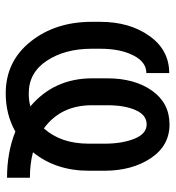

<svg xmlns="http://www.w3.org/2000/svg" viewBox="8 -586 589 644"><g transform="rotate(90 302.0 -264.5)"><path d="M576.7 5.9Q491.2 5.9 421.9 -22Q364.3 10.3 293.9 10.3Q186.5 10.3 120.1 -73Q53.7 -156.2 53.7 -278.3V-306.2Q53.7 -405.3 101.1 -471.7Q148.4 -538.1 225.6 -538.1V-461.4Q188.5 -461.4 166.3 -417.7Q144 -374 144 -307.1V-278.3Q144 -188.5 184.1 -127.7Q224.1 -66.9 293.9 -66.9Q316.9 -66.9 337.4 -72.3Q243.2 -152.3 243.2 -279.8V-330.1Q243.2 -421.9 284.7 -480.5Q326.2 -539.1 397.9 -539.1Q469.2 -539.1 511.2 -476.1Q553.2 -413.1 553.2 -319.8V-268.6Q553.2 -157.7 491.2 -81.1Q530.3 -70.8 576.7 -70.8ZM333.5 -278.8Q333.5 -174.3 411.1 -117.7Q461.9 -173.8 462.4 -266.6V-321.3Q462.4 -380.4 445.8 -421.4Q429.2 -462.4 397.9 -462.4Q366.2 -462.4 349.9 -425.5Q333.5 -388.7 333.5 -331.1Z"/></g></svg>

Font: LXGW WenKai Screen
Style: Regular
Weight: 400
Designer: LXGW / Fontworks Inc.
Foundry: LXGW / Fontworks Inc.
Version: Version 1.510;January 18,2025